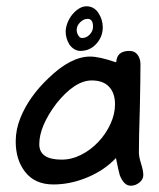

<svg xmlns="http://www.w3.org/2000/svg" viewBox="-20 -591 506 611"><path d="M236 -429Q216 -429 201 -449Q189 -469 189 -490Q189 -503 194.5 -517.5Q200 -532 209.5 -544Q219 -556 231 -563.5Q243 -571 255 -571Q279 -571 293 -550Q307 -529 307 -504Q307 -474 286.5 -451.5Q266 -429 236 -429ZM241 -470Q255 -470 265.5 -481Q276 -492 276 -506Q276 -531 259 -531Q246 -531 235 -520Q224 -509 224 -496Q224 -487 229 -478.5Q234 -470 241 -470ZM396 0Q374 0 361 -34Q357 -48 349 -88Q312 -49 258 -26.5Q204 -4 150 -4Q91 -4 60 -44Q30 -82 30 -141Q30 -179 45 -216Q72 -283 134 -342Q205 -411 267 -411Q296 -411 348 -393L350 -394Q352 -429 392 -429Q409 -429 418 -416.5Q427 -404 427 -387Q427 -364 426.5 -329Q426 -294 425 -247Q422 -153 422 -106Q422 -92 429 -70Q436 -48 436 -34Q436 -20 423.5 -10Q411 0 396 0ZM176 -83Q208 -83 238.5 -98.5Q269 -114 293 -139.5Q317 -165 331.5 -196.5Q346 -228 346 -259Q346 -295 327 -315Q308 -335 272 -335Q218 -335 159 -261Q105 -189 105 -132Q105 -83 176 -83Z"/></svg>

Font: Dongol
Style: Regular
Weight: 400
Designer: Abdo Mohamed and Ibrahim Hamdi
Foundry: Protype Foundry
Version: Version 1.000;hotconv 1.0.109;makeotfexe 2.5.65596